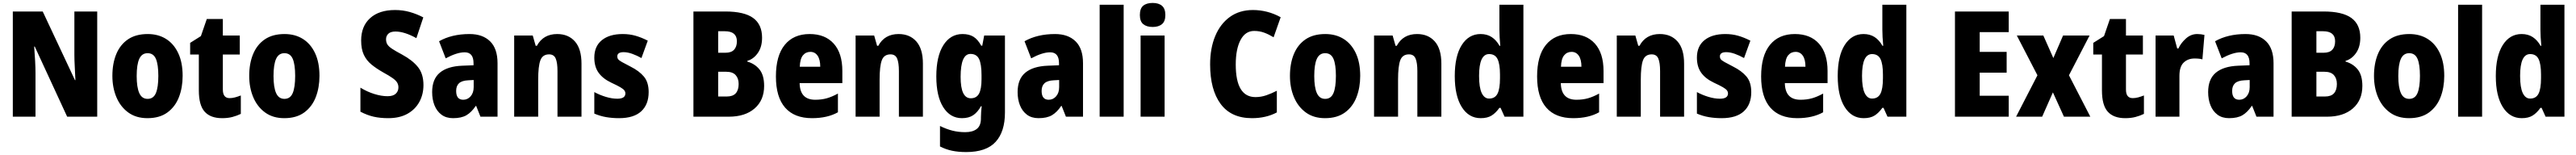

<svg xmlns="http://www.w3.org/2000/svg" viewBox="-20 -792 17487 1052"><path d="M640 0H436L216 -476H212Q216 -426 218.5 -378.5Q221 -331 221 -297V0H67V-714H270L489 -248H492Q490 -294 487.5 -340Q485 -386 485 -419V-714H640Z M1220 -277Q1220 -198 1195 -133Q1170 -68 1117 -29Q1064 10 981 10Q904 10 851 -28.5Q798 -67 770.5 -132Q743 -197 743 -277Q743 -361 769.5 -425Q796 -489 849 -525Q902 -561 983 -561Q1054 -561 1107 -528Q1160 -495 1190 -431.5Q1220 -368 1220 -277ZM908 -276Q908 -200 925.5 -160.5Q943 -121 982 -121Q1022 -121 1038.5 -160.5Q1055 -200 1055 -277Q1055 -354 1038.5 -392.5Q1022 -431 982 -431Q943 -431 925.5 -392.5Q908 -354 908 -276Z M1539 -126Q1557 -126 1575.5 -131Q1594 -136 1615 -144V-19Q1588 -6 1557.5 2Q1527 10 1488 10Q1409 10 1369.5 -34Q1330 -78 1330 -178V-422H1271V-501L1344 -547L1384 -663H1493V-551H1608V-422H1493V-184Q1493 -126 1539 -126Z M2149 -277Q2149 -198 2124 -133Q2099 -68 2046 -29Q1993 10 1910 10Q1833 10 1780 -28.5Q1727 -67 1699.5 -132Q1672 -197 1672 -277Q1672 -361 1698.5 -425Q1725 -489 1778 -525Q1831 -561 1912 -561Q1983 -561 2036 -528Q2089 -495 2119 -431.5Q2149 -368 2149 -277ZM1837 -276Q1837 -200 1854.5 -160.5Q1872 -121 1911 -121Q1951 -121 1967.5 -160.5Q1984 -200 1984 -277Q1984 -354 1967.5 -392.5Q1951 -431 1911 -431Q1872 -431 1854.5 -392.5Q1837 -354 1837 -276Z M2855 -215Q2855 -151 2827 -100Q2799 -49 2746 -19.5Q2693 10 2616 10Q2561 10 2517 0Q2473 -10 2427 -34V-197Q2473 -169 2521.5 -154Q2570 -139 2611 -139Q2649 -139 2667 -156Q2685 -173 2685 -199Q2685 -217 2676.5 -231.5Q2668 -246 2645.5 -262Q2623 -278 2581 -301Q2535 -327 2501.5 -354.5Q2468 -382 2450 -420.5Q2432 -459 2432 -517Q2432 -614 2493 -669Q2554 -724 2662 -724Q2715 -724 2762.5 -710.5Q2810 -697 2854 -674L2807 -533Q2726 -578 2665 -578Q2632 -578 2616.5 -563Q2601 -548 2601 -526Q2601 -505 2610 -490.5Q2619 -476 2642.5 -460.5Q2666 -445 2711 -421Q2781 -383 2818 -336.5Q2855 -290 2855 -215Z M3168 -561Q3257 -561 3307.5 -511.5Q3358 -462 3358 -363V0H3242L3213 -73H3210Q3181 -30 3147 -10Q3113 10 3056 10Q3009 10 2977.5 -13.5Q2946 -37 2930 -77Q2914 -117 2914 -167Q2914 -255 2966 -298.5Q3018 -342 3118 -346L3195 -349V-363Q3195 -437 3135 -437Q3108 -437 3075.5 -426.5Q3043 -416 3006 -396L2961 -512Q3003 -536 3055 -548.5Q3107 -561 3168 -561ZM3159 -247Q3116 -245 3096.5 -227Q3077 -209 3077 -175Q3077 -115 3125 -115Q3155 -115 3175.5 -138.5Q3196 -162 3196 -201V-249Z M3763 -561Q3839 -561 3883.5 -510.5Q3928 -460 3928 -360V0H3765V-310Q3765 -366 3753 -394.5Q3741 -423 3708 -423Q3664 -423 3649 -383Q3634 -343 3634 -252V0H3471V-551H3597L3617 -481H3625Q3668 -561 3763 -561Z M4384 -167Q4384 -83 4333.5 -36.5Q4283 10 4183 10Q4137 10 4096 3Q4055 -4 4015 -21V-167Q4052 -147 4093.5 -134.5Q4135 -122 4171 -122Q4226 -122 4226 -158Q4226 -169 4219 -178.5Q4212 -188 4191.5 -200Q4171 -212 4130 -231Q4073 -258 4044 -298.5Q4015 -339 4015 -401Q4015 -478 4066.5 -519.5Q4118 -561 4208 -561Q4254 -561 4294.5 -549.5Q4335 -538 4378 -516L4335 -398Q4305 -415 4273 -426.5Q4241 -438 4214 -438Q4171 -438 4171 -409Q4171 -398 4177 -390Q4183 -382 4202.5 -371Q4222 -360 4261 -340Q4319 -311 4351.5 -272.5Q4384 -234 4384 -167Z M4904 -714Q5033 -714 5093.5 -670Q5154 -626 5154 -536Q5154 -473 5125 -432Q5096 -391 5054 -379V-374Q5106 -359 5137 -320Q5168 -281 5168 -209Q5168 -112 5103.5 -56Q5039 0 4928 0H4688V-714ZM4905 -434Q4945 -434 4964 -454.5Q4983 -475 4983 -512Q4983 -580 4901 -580H4856V-434ZM4856 -305V-137H4914Q4956 -137 4975.5 -159Q4995 -181 4995 -222Q4995 -260 4974.5 -282.5Q4954 -305 4910 -305Z M5477 -561Q5582 -561 5640.5 -496Q5699 -431 5699 -310V-228H5409Q5411 -115 5515 -115Q5558 -115 5593.5 -125Q5629 -135 5669 -157V-30Q5598 10 5493 10Q5373 10 5310.5 -61.5Q5248 -133 5248 -273Q5248 -414 5308 -487.5Q5368 -561 5477 -561ZM5482 -440Q5451 -440 5431.5 -416.5Q5412 -393 5410 -339H5549Q5549 -388 5531 -414Q5513 -440 5482 -440Z M6081 -561Q6157 -561 6201.5 -510.5Q6246 -460 6246 -360V0H6083V-310Q6083 -366 6071 -394.5Q6059 -423 6026 -423Q5982 -423 5967 -383Q5952 -343 5952 -252V0H5789V-551H5915L5935 -481H5943Q5986 -561 6081 -561Z M6515 -561Q6560 -561 6589.5 -542.5Q6619 -524 6642 -482H6649L6662 -551H6803V-28Q6803 102 6739.5 171Q6676 240 6540 240Q6486 240 6443.5 231Q6401 222 6362 202V63Q6407 85 6447.5 95Q6488 105 6533 105Q6584 105 6612 83Q6640 61 6640 12V3Q6640 -12 6641.5 -33Q6643 -54 6645 -71H6640Q6618 -31 6588 -10.5Q6558 10 6511 10Q6431 10 6384 -64.5Q6337 -139 6337 -273Q6337 -410 6385 -485.5Q6433 -561 6515 -561ZM6569 -426Q6502 -426 6502 -270Q6502 -125 6571 -125Q6610 -125 6627 -156.5Q6644 -188 6644 -255V-282Q6644 -356 6627.5 -391Q6611 -426 6569 -426Z M7143 -561Q7232 -561 7282.5 -511.5Q7333 -462 7333 -363V0H7217L7188 -73H7185Q7156 -30 7122 -10Q7088 10 7031 10Q6984 10 6952.5 -13.5Q6921 -37 6905 -77Q6889 -117 6889 -167Q6889 -255 6941 -298.5Q6993 -342 7093 -346L7170 -349V-363Q7170 -437 7110 -437Q7083 -437 7050.5 -426.5Q7018 -416 6981 -396L6936 -512Q6978 -536 7030 -548.5Q7082 -561 7143 -561ZM7134 -247Q7091 -245 7071.5 -227Q7052 -209 7052 -175Q7052 -115 7100 -115Q7130 -115 7150.5 -138.5Q7171 -162 7171 -201V-249Z M7609 0H7446V-760H7609Z M7806 -772Q7847 -772 7869.5 -752.5Q7892 -733 7892 -690Q7892 -647 7869 -628Q7846 -609 7806 -609Q7765 -609 7742 -628Q7719 -647 7719 -690Q7719 -734 7741.5 -753Q7764 -772 7806 -772ZM7887 -551V0H7724V-551Z M8495 -582Q8435 -582 8402.5 -520.5Q8370 -459 8370 -354Q8370 -133 8504 -133Q8542 -133 8578 -145.5Q8614 -158 8649 -176V-29Q8576 10 8480 10Q8339 10 8267.5 -86.5Q8196 -183 8196 -355Q8196 -464 8230.5 -547Q8265 -630 8330 -677Q8395 -724 8487 -724Q8535 -724 8582.5 -712Q8630 -700 8675 -675L8627 -539Q8596 -558 8564 -570Q8532 -582 8495 -582Z M9215 -277Q9215 -198 9190 -133Q9165 -68 9112 -29Q9059 10 8976 10Q8899 10 8846 -28.5Q8793 -67 8765.5 -132Q8738 -197 8738 -277Q8738 -361 8764.5 -425Q8791 -489 8844 -525Q8897 -561 8978 -561Q9049 -561 9102 -528Q9155 -495 9185 -431.5Q9215 -368 9215 -277ZM8903 -276Q8903 -200 8920.5 -160.5Q8938 -121 8977 -121Q9017 -121 9033.5 -160.5Q9050 -200 9050 -277Q9050 -354 9033.5 -392.5Q9017 -431 8977 -431Q8938 -431 8920.5 -392.5Q8903 -354 8903 -276Z M9601 -561Q9677 -561 9721.5 -510.5Q9766 -460 9766 -360V0H9603V-310Q9603 -366 9591 -394.5Q9579 -423 9546 -423Q9502 -423 9487 -383Q9472 -343 9472 -252V0H9309V-551H9435L9455 -481H9463Q9506 -561 9601 -561Z M10033 10Q9952 10 9904.5 -65.5Q9857 -141 9857 -276Q9857 -412 9904.5 -486.5Q9952 -561 10032 -561Q10076 -561 10107.5 -540.5Q10139 -520 10161 -481H10166Q10163 -511 10161.5 -540Q10160 -569 10160 -591V-760H10323V0H10195L10168 -60H10160Q10136 -26 10107.5 -8Q10079 10 10033 10ZM10090 -123Q10130 -123 10147 -156Q10164 -189 10164 -261V-287Q10164 -357 10147.5 -391Q10131 -425 10090 -425Q10022 -425 10022 -277Q10022 -198 10040 -160.5Q10058 -123 10090 -123Z M10645 -561Q10750 -561 10808.5 -496Q10867 -431 10867 -310V-228H10577Q10579 -115 10683 -115Q10726 -115 10761.5 -125Q10797 -135 10837 -157V-30Q10766 10 10661 10Q10541 10 10478.5 -61.5Q10416 -133 10416 -273Q10416 -414 10476 -487.5Q10536 -561 10645 -561ZM10650 -440Q10619 -440 10599.5 -416.5Q10580 -393 10578 -339H10717Q10717 -388 10699 -414Q10681 -440 10650 -440Z M11249 -561Q11325 -561 11369.5 -510.5Q11414 -460 11414 -360V0H11251V-310Q11251 -366 11239 -394.5Q11227 -423 11194 -423Q11150 -423 11135 -383Q11120 -343 11120 -252V0H10957V-551H11083L11103 -481H11111Q11154 -561 11249 -561Z M11870 -167Q11870 -83 11819.5 -36.5Q11769 10 11669 10Q11623 10 11582 3Q11541 -4 11501 -21V-167Q11538 -147 11579.5 -134.5Q11621 -122 11657 -122Q11712 -122 11712 -158Q11712 -169 11705 -178.5Q11698 -188 11677.5 -200Q11657 -212 11616 -231Q11559 -258 11530 -298.5Q11501 -339 11501 -401Q11501 -478 11552.5 -519.5Q11604 -561 11694 -561Q11740 -561 11780.5 -549.5Q11821 -538 11864 -516L11821 -398Q11791 -415 11759 -426.5Q11727 -438 11700 -438Q11657 -438 11657 -409Q11657 -398 11663 -390Q11669 -382 11688.5 -371Q11708 -360 11747 -340Q11805 -311 11837.5 -272.5Q11870 -234 11870 -167Z M12166 -561Q12271 -561 12329.5 -496Q12388 -431 12388 -310V-228H12098Q12100 -115 12204 -115Q12247 -115 12282.5 -125Q12318 -135 12358 -157V-30Q12287 10 12182 10Q12062 10 11999.5 -61.5Q11937 -133 11937 -273Q11937 -414 11997 -487.5Q12057 -561 12166 -561ZM12171 -440Q12140 -440 12120.5 -416.5Q12101 -393 12099 -339H12238Q12238 -388 12220 -414Q12202 -440 12171 -440Z M12633 10Q12552 10 12504.5 -65.5Q12457 -141 12457 -276Q12457 -412 12504.5 -486.5Q12552 -561 12632 -561Q12676 -561 12707.5 -540.5Q12739 -520 12761 -481H12766Q12763 -511 12761.5 -540Q12760 -569 12760 -591V-760H12923V0H12795L12768 -60H12760Q12736 -26 12707.5 -8Q12679 10 12633 10ZM12690 -123Q12730 -123 12747 -156Q12764 -189 12764 -261V-287Q12764 -357 12747.5 -391Q12731 -425 12690 -425Q12622 -425 12622 -277Q12622 -198 12640 -160.5Q12658 -123 12690 -123Z M13618 0H13253V-714H13618V-574H13421V-440H13604V-299H13421V-142H13618Z M13813 -281 13673 -551H13853L13921 -398L13987 -551H14167L14027 -281L14172 0H13993L13918 -165L13845 0H13668Z M14460 -126Q14478 -126 14496.5 -131Q14515 -136 14536 -144V-19Q14509 -6 14478.5 2Q14448 10 14409 10Q14330 10 14290.5 -34Q14251 -78 14251 -178V-422H14192V-501L14265 -547L14305 -663H14414V-551H14529V-422H14414V-184Q14414 -126 14460 -126Z M14898 -561Q14922 -561 14947 -555L14933 -389Q14924 -392 14911 -393.5Q14898 -395 14879 -395Q14835 -395 14806 -367.5Q14777 -340 14777 -277V0H14615V-551H14738L14762 -463H14770Q14787 -500 14821 -530.5Q14855 -561 14898 -561Z M15226 -561Q15315 -561 15365.5 -511.5Q15416 -462 15416 -363V0H15300L15271 -73H15268Q15239 -30 15205 -10Q15171 10 15114 10Q15067 10 15035.5 -13.5Q15004 -37 14988 -77Q14972 -117 14972 -167Q14972 -255 15024 -298.5Q15076 -342 15176 -346L15253 -349V-363Q15253 -437 15193 -437Q15166 -437 15133.5 -426.5Q15101 -416 15064 -396L15019 -512Q15061 -536 15113 -548.5Q15165 -561 15226 -561ZM15217 -247Q15174 -245 15154.5 -227Q15135 -209 15135 -175Q15135 -115 15183 -115Q15213 -115 15233.5 -138.5Q15254 -162 15254 -201V-249Z M15755 -714Q15884 -714 15944.5 -670Q16005 -626 16005 -536Q16005 -473 15976 -432Q15947 -391 15905 -379V-374Q15957 -359 15988 -320Q16019 -281 16019 -209Q16019 -112 15954.5 -56Q15890 0 15779 0H15539V-714ZM15756 -434Q15796 -434 15815 -454.5Q15834 -475 15834 -512Q15834 -580 15752 -580H15707V-434ZM15707 -305V-137H15765Q15807 -137 15826.5 -159Q15846 -181 15846 -222Q15846 -260 15825.5 -282.5Q15805 -305 15761 -305Z M16575 -277Q16575 -198 16550 -133Q16525 -68 16472 -29Q16419 10 16336 10Q16259 10 16206 -28.5Q16153 -67 16125.5 -132Q16098 -197 16098 -277Q16098 -361 16124.5 -425Q16151 -489 16204 -525Q16257 -561 16338 -561Q16409 -561 16462 -528Q16515 -495 16545 -431.5Q16575 -368 16575 -277ZM16263 -276Q16263 -200 16280.5 -160.5Q16298 -121 16337 -121Q16377 -121 16393.5 -160.5Q16410 -200 16410 -277Q16410 -354 16393.5 -392.5Q16377 -431 16337 -431Q16298 -431 16280.5 -392.5Q16263 -354 16263 -276Z M16832 0H16669V-760H16832Z M17101 10Q17020 10 16972.5 -65.5Q16925 -141 16925 -276Q16925 -412 16972.5 -486.5Q17020 -561 17100 -561Q17144 -561 17175.5 -540.5Q17207 -520 17229 -481H17234Q17231 -511 17229.5 -540Q17228 -569 17228 -591V-760H17391V0H17263L17236 -60H17228Q17204 -26 17175.5 -8Q17147 10 17101 10ZM17158 -123Q17198 -123 17215 -156Q17232 -189 17232 -261V-287Q17232 -357 17215.5 -391Q17199 -425 17158 -425Q17090 -425 17090 -277Q17090 -198 17108 -160.5Q17126 -123 17158 -123Z"/></svg>

Font: Noto Sans Bengali Condensed ExtraBold
Style: Regular
Weight: 800
Width: 3
Designer: Joana Ranito - Universal Thirst; Jelle Bosma - Monotype Design Team
Foundry: Universal Thirst ehf.
Version: Version 3.000; ttfautohint (v1.8.4.7-5d5b)